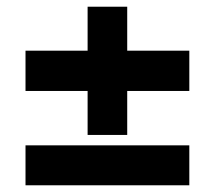

<svg xmlns="http://www.w3.org/2000/svg" viewBox="-20 -552 640 572"><path d="M359 -401H544V-281H359V-150H241V-281H56V-401H241V-532H359ZM56 0V-119H544V0Z"/></svg>

Font: wassup Sans
Style: Black
Weight: 900
Version: Version 2.001